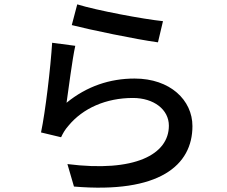

<svg xmlns="http://www.w3.org/2000/svg" viewBox="-20 -813 1040 880"><path d="M334 -793 309 -698C386 -678 606 -632 704 -619L727 -716C639 -725 424 -765 334 -793ZM325 -603 219 -617C212 -504 188 -300 168 -206L260 -184C268 -201 277 -218 294 -237C360 -317 466 -364 589 -364C685 -364 754 -311 754 -237C754 -105 598 -22 289 -61L319 42C710 75 862 -55 862 -235C862 -354 760 -453 597 -453C484 -453 378 -418 285 -342C294 -403 311 -540 325 -603Z"/></svg>

Font: Noto Sans CJK TC Medium
Style: Regular
Weight: 500
Designer: Ryoko NISHIZUKA 西塚涼子 (kana, bopomofo & ideographs); Paul D. Hunt (Latin, Greek & Cyrillic); Sandoll Communications 산돌커뮤니
Foundry: Adobe
Version: Version 2.004;hotconv 1.0.118;makeotfexe 2.5.65603